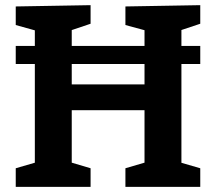

<svg xmlns="http://www.w3.org/2000/svg" viewBox="-20 -724 837 744"><path d="M41 -476V-546H756V-476ZM41 0V-72L134 -99L115 -70V-630L138 -600L41 -627V-699L331 -704V-632L236 -600L258 -631V-375L236 -397H562L540 -375V-630L562 -601L466 -627V-699L756 -704V-632L663 -601L683 -631V-70L663 -99L756 -72V0H466V-72L558 -99L540 -70V-320L562 -297H236L258 -320V-70L240 -99L331 -72V0Z"/></svg>

Font: Bitter Thin
Style: Bold
Weight: 700
Version: Version 3.021